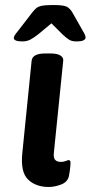

<svg xmlns="http://www.w3.org/2000/svg" viewBox="-20 -738 361 765"><path d="M174 7Q123 7 92 -22.5Q61 -52 69 -129L106 -496Q109 -525 161 -525H181Q208 -525 220.5 -517Q233 -509 232 -497L195 -133Q192 -111 199 -102Q206 -93 222 -93Q234 -93 242 -96.5Q250 -100 254 -100Q261 -100 261 -89Q261 -86 260 -73.5Q259 -61 255 -38Q250 -13 224 -3Q198 7 174 7ZM69 -573Q35 -573 35 -587Q35 -591 38.5 -597Q42 -603 52 -615L109 -689Q117 -699 124.5 -705.5Q132 -712 147 -715Q162 -718 192 -718Q234 -718 246.5 -711Q259 -704 268 -689L310 -615Q321 -597 321 -589Q321 -582 313 -577.5Q305 -573 284 -573Q266 -573 255 -580Q244 -587 229 -601L185 -645L132 -601Q114 -587 100.5 -580Q87 -573 69 -573Z"/></svg>

Font: Asap Expanded Expanded SemiBold
Style: Italic
Weight: 600
Width: 7
Italic angle: -6°
Designer: Pablo Cosgaya
Foundry: Omnibus-Type
Version: Version 3.001; ttfautohint (v1.8.4.7-5d5b)